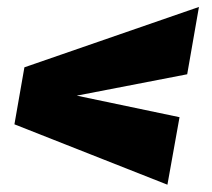

<svg xmlns="http://www.w3.org/2000/svg" viewBox="-20 -512 594 539"><path d="M450 6.5 484 -183 195.5 -243.5 505.5 -303.5 538.5 -492.5 48.5 -323 20.5 -163Z"/></svg>

Font: Anybody Expanded ExtraBold
Style: Italic
Weight: 800
Width: 7
Italic angle: -10°
Version: Version 1.113;gftools[0.9.25]